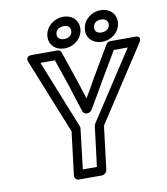

<svg xmlns="http://www.w3.org/2000/svg" viewBox="-94 -930 896 1033"><g transform="rotate(-10 354.0 -413.5)"><path d="M283 -25 309 -243C309 -247 309 -252 308 -255L158 -629H237L289 -477C304 -427 318 -383 335 -333C338 -324 348 -318 356 -318H361C371 -318 381 -326 385 -333C414 -383 442 -428 469 -477L559 -629H635L391 -255C389 -251 387 -247 387 -243L360 -25ZM230 0C229 11 237 25 252 25H379C390 25 405 15 407 0L436 -237L700 -642C726 -683 682 -679 682 -679H549C541 -679 530 -674 525 -665L426 -497C407 -462 389 -432 369 -398C359 -430 348 -462 337 -497L280 -665C278 -672 269 -679 259 -679H122C76 -679 96 -642 96 -642L259 -237ZM307 -733C280 -733 268 -749 270 -767C272 -787 289 -802 316 -802C342 -802 353 -787 351 -767C349 -748 333 -733 307 -733ZM301 -683C350 -683 395 -718 401 -767C407 -817 371 -852 322 -852C272 -852 226 -817 220 -767C214 -717 251 -683 301 -683ZM511 -733C484 -733 473 -748 475 -767C477 -787 492 -802 519 -802C546 -802 558 -787 556 -767C554 -749 538 -733 511 -733ZM505 -683C555 -683 600 -717 606 -767C612 -817 575 -852 525 -852C475 -852 431 -817 425 -767C419 -718 455 -683 505 -683Z"/></g></svg>

Font: Falling Sky
Style: ExtOuObl
Weight: 400
Designer: Paul D. Hunt
Foundry: Adobe Systems Incorporated
Version: Version 1.02